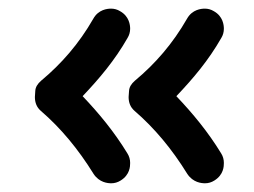

<svg xmlns="http://www.w3.org/2000/svg" viewBox="-20 -526 579 438"><path d="M469.2 -114.3C490.2 -127.4 490.7 -146.5 490.7 -154.3C490.7 -162.1 488.8 -169.4 484.4 -176.3C454.6 -225.1 419.9 -267.1 382.3 -306.6C420.9 -347.2 455.6 -388.2 484.9 -439.5C488.8 -445.8 490.7 -453.1 490.7 -460.4C490.7 -468.8 488.8 -488.8 467.8 -500.5C461.4 -504.4 454.6 -506.3 447.3 -506.3C439 -506.3 418.5 -504.4 406.7 -483.4C374 -426.3 334 -380.4 287.6 -341.8C279.3 -334.5 274.9 -327.1 274.4 -318.8C273.9 -310.5 273.4 -306.2 273.4 -304.7C273.4 -291.5 277.8 -281.2 286.6 -273.4C332.5 -233.9 372.6 -185.5 407.2 -129.4C420.4 -109.4 439.9 -107.9 447.8 -107.9C455.1 -107.9 462.4 -109.9 469.2 -114.3ZM255.4 -114.3C276.4 -127.4 276.9 -146.5 276.9 -154.3C276.9 -162.1 274.9 -169.4 270.5 -176.3C240.7 -225.1 206.1 -267.1 168.5 -306.6C207 -347.2 241.7 -388.2 271 -439.5C274.9 -445.8 276.9 -453.1 276.9 -460.4C276.9 -468.8 274.9 -488.8 253.9 -500.5C247.6 -504.4 240.7 -506.3 233.4 -506.3C225.1 -506.3 204.6 -504.4 192.9 -483.4C160.2 -426.3 120.1 -380.4 73.7 -341.8C65.4 -334.5 61 -327.1 60.5 -318.8C60.1 -310.5 59.6 -306.2 59.6 -304.7C59.6 -291.5 64 -281.2 72.8 -273.4C118.7 -233.9 158.7 -185.5 193.4 -129.4C206.5 -109.4 226.1 -107.9 233.9 -107.9C241.2 -107.9 248.5 -109.9 255.4 -114.3Z"/></svg>

Font: Mikhak
Style: Bold
Weight: 700
Designer: Amin Abedi
Version: Version 3.2